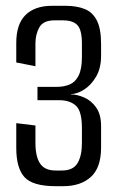

<svg xmlns="http://www.w3.org/2000/svg" viewBox="-20 -640 406 661"><path d="M172 1Q93 1 64.5 -30Q36 -61 36 -131V-216L102 -208V-148Q102 -101 118 -77Q134 -53 171 -53H193Q232 -53 247 -78.5Q262 -104 262 -147V-199Q262 -258 241 -276.5Q220 -295 185 -295H109V-341H176Q200 -341 219.5 -349Q239 -357 250.5 -379.5Q262 -402 262 -444V-490Q262 -537 246.5 -553.5Q231 -570 196 -570H168Q129 -570 115.5 -546Q102 -522 102 -490V-412L36 -425V-492Q36 -557 68 -588.5Q100 -620 159 -620H206Q244 -620 271.5 -609Q299 -598 313.5 -569.5Q328 -541 328 -488V-448Q328 -405 310.5 -375.5Q293 -346 268.5 -331Q244 -316 224 -316V-315Q245 -315 269.5 -304.5Q294 -294 311 -270Q328 -246 328 -206V-132Q328 -63 293 -31Q258 1 197 1Z"/></svg>

Font: Smooch Sans Medium
Style: Regular
Weight: 500
Designer: Robert E. Leuschke
Foundry: Robert E. Leuschke
Version: Version 1.010; ttfautohint (v1.8.3)